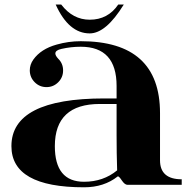

<svg xmlns="http://www.w3.org/2000/svg" viewBox="-20 -798 834 829"><path d="M108.6 -493.9Q108.6 -519 123.8 -540.5Q156.7 -586.7 224.6 -605.5Q275.6 -620.1 328.6 -620.1Q670.9 -620.1 670.9 -309.6V-106Q670.9 -23.9 764.6 -23.9V0H530.3Q518.6 0 505.6 -19.5Q492.7 -39.1 488 -36.1Q429 10.7 342.8 10.7Q29.3 10.7 29.3 -167Q29.3 -373 430.7 -373H483.4V-426.8Q483.4 -596.2 328.6 -596.2Q286.6 -596.2 245.6 -586.9Q219 -581.1 219 -567.1Q219 -557.6 231.4 -544.4Q252.4 -523.9 252.4 -493.7Q252.4 -463.9 231.4 -442.9Q210.4 -421.9 180.7 -421.9Q150.9 -421.9 129.9 -442.9Q108.9 -463.9 108.6 -493.9ZM483.4 -349.1H411.1Q216.8 -349.1 216.8 -167Q216.8 -13.2 342.8 -13.2Q426 -13.2 485.8 -62.5Q483.4 -135.3 483.4 -215.1ZM220.5 -778.3Q220.5 -778.3 244.4 -778.3Q294.4 -712.9 367.4 -712.9Q446 -712.9 490.5 -778.3H514.4Q437.7 -653.8 367.4 -653.8Q276.6 -653.8 220.5 -778.3Z"/></svg>

Font: itsadzoke
Style: Regular
Weight: 700
Width: 7
Version: Version 0.45